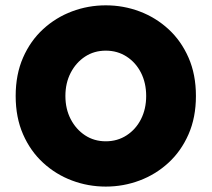

<svg xmlns="http://www.w3.org/2000/svg" viewBox="-20 -689 798 724"><path d="M378.9 14.6Q312.5 14.6 251.5 -8.3Q190.4 -31.2 142.6 -75.2Q94.7 -119.1 66.9 -182.6Q39.1 -246.1 39.1 -327.1Q39.1 -408.2 66.9 -471.7Q94.7 -535.2 142.6 -579.1Q190.4 -623 251.5 -646Q312.5 -668.9 378.9 -668.9Q445.3 -668.9 506.3 -646Q567.4 -623 615.2 -579.1Q663.1 -535.2 690.9 -471.7Q718.8 -408.2 718.8 -327.1Q718.8 -246.1 690.9 -182.6Q663.1 -119.1 615.2 -75.2Q567.4 -31.2 506.3 -8.3Q445.3 14.6 378.9 14.6ZM378.9 -156.2Q422.9 -156.2 457.5 -178.7Q492.2 -201.2 511.7 -239.7Q531.2 -278.3 531.2 -327.1Q531.2 -376 511.7 -414.6Q492.2 -453.1 457.5 -475.6Q422.9 -498 378.9 -498Q335 -498 300.8 -475.6Q266.6 -453.1 246.6 -414.6Q226.6 -376 226.6 -327.1Q226.6 -278.3 246.6 -239.7Q266.6 -201.2 300.8 -178.7Q335 -156.2 378.9 -156.2Z"/></svg>

Font: Sen ExtraBold
Style: Regular
Weight: 800
Version: Version 2.000;gftools[0.9.31]